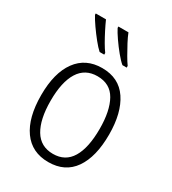

<svg xmlns="http://www.w3.org/2000/svg" viewBox="-188 -866 876 977"><g transform="rotate(30 250.0 -378.0)"><path d="M251 10Q154 10 102 -63Q50 -136 50 -268Q50 -398 102.5 -470Q155 -542 251 -542Q350 -542 400 -467.5Q450 -393 450 -266Q450 -135 399.5 -62.5Q349 10 251 10ZM251 -38Q323 -38 358.5 -97Q394 -156 394 -267Q394 -373 360 -433.5Q326 -494 251 -494Q179 -494 142.5 -435.5Q106 -377 106 -267Q106 -158 142 -98Q178 -38 251 -38ZM332 -606Q315 -620 291.5 -648.5Q268 -677 247 -707.5Q226 -738 216 -758V-766H275Q283 -745 298.5 -715.5Q314 -686 330 -658.5Q346 -631 357 -616V-606ZM198 -606Q181 -621 158.5 -649Q136 -677 115 -707Q94 -737 83 -758V-766H143Q154 -741 168.5 -712.5Q183 -684 198 -658Q213 -632 225 -616V-606Z"/></g></svg>

Font: Noto Sans Mono ExtraCondensed Light
Style: Regular
Weight: 300
Width: 2
Designer: Monotype Design Team
Foundry: Monotype Imaging Inc.
Version: Version 2.014; ttfautohint (v1.8.4.7-5d5b)